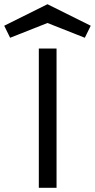

<svg xmlns="http://www.w3.org/2000/svg" viewBox="-109 -890 450 910"><path d="M75 0V-660H159V0ZM116 -870 321 -768 293 -711 116 -781 -61 -711 -89 -768Z"/></svg>

Font: Lil Grotesk Medium
Style: Regular
Weight: 500
Designer: Bastien Sozeau
Foundry: NBR — Bastien Sozeau
Version: Version 3.003; ttfautohint (v1.8.4.7-5d5b);gftools[0.9.33]